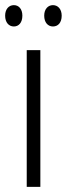

<svg xmlns="http://www.w3.org/2000/svg" viewBox="-36 -727 260 747"><path d="M-16 -666C-16 -640 -2 -624 18 -624C37 -624 51 -639 51 -666C51 -692 37 -707 18 -707C-2 -707 -16 -691 -16 -666ZM136 -666C136 -640 150 -624 170 -624C190 -624 204 -639 204 -666C204 -692 189 -707 170 -707C151 -707 136 -692 136 -666ZM121 0V-532H68V0Z"/></svg>

Font: Noto Sans Lao ExtraCondensed Light
Style: Regular
Weight: 300
Width: 2
Designer: Monotype Design Team
Foundry: Monotype Imaging Inc.
Version: Version 2.003